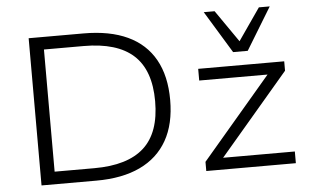

<svg xmlns="http://www.w3.org/2000/svg" viewBox="-52 -836 1476 916"><g transform="rotate(-5 686.0 -378.0)"><path d="M111 0V-705H374Q499 -705 584.5 -665Q670 -625 714 -546.5Q758 -468 758 -353Q758 -238 713.5 -159.5Q669 -81 583.5 -40.5Q498 0 374 0ZM179 -60H369Q529 -60 607.5 -131.5Q686 -203 686 -353Q686 -502 607.5 -573.5Q529 -645 369 -645H179ZM900 0V-44L1250 -455L1253 -433H904V-489H1316V-444L965 -32L962 -56H1329V0ZM1077 -554 954 -756H1006L1112 -603L1218 -756H1270L1147 -554Z"/></g></svg>

Font: Nunito Sans 10pt SemiExpanded Light
Style: Regular
Weight: 300
Width: 6
Designer: Vernon Adams
Foundry: Vernon Adams
Version: Version 3.101;gftools[0.9.27]